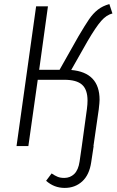

<svg xmlns="http://www.w3.org/2000/svg" viewBox="-20 -716 571 941"><path d="M409 -514 329 -373Q468 -361 468 -227Q468 -214 464 -180L438 0H439L427 79Q418 141 383 173Q348 205 297 205Q245 205 206 170L233 134Q249 145 262.5 150.5Q276 156 295 156Q324 156 344 136.5Q364 117 370 76L381 0L406 -182Q409 -205 409 -223Q409 -277 382 -301Q355 -325 295 -325H165L119 0H61L157 -685H215L172 -374H272L364 -537Q397 -593 416.5 -621.5Q436 -650 459.5 -668.5Q483 -687 516 -696L531 -650Q502 -643 476 -613.5Q450 -584 409 -514Z"/></svg>

Font: Fira Sans Condensed Light
Style: Italic
Weight: 300
Width: 3
Italic angle: -8°
Designer: Carrois Corporate & Edenspiekermann AG
Foundry: Carrois Corporate GbR & Edenspiekermann AG
Version: Version 4.203